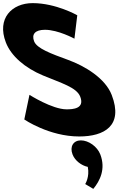

<svg xmlns="http://www.w3.org/2000/svg" viewBox="-141 -860 884 1231"><path d="M377.4 40C427.4 40 482.8 80 502.1 130C537.9 223 500.2 299 457.2 351L405.3 320C405.3 320 434.9 275 421.9 210C380.4 201 339.5 170 324.1 130C304.8 80 329.4 40 377.4 40ZM68.4 -840C-64.6 -840 -162.9 -742 -103.5 -588C-70.4 -502 17.3 -425 135.1 -376C252 -327 350.4 -300 373.5 -240C403.2 -163 326.7 -159 285.7 -159C193.7 -159 47.9 -252 47.9 -252L14.8 -94C14.8 -94 173.8 15 366.8 15C527.8 15 651.2 -54 575.3 -251C533.7 -359 402.6 -437 295.6 -476C186.2 -516 95.5 -549 77.8 -595C60.4 -640 83.3 -669 147.3 -669C232.3 -669 336.2 -612 336.2 -612L354.4 -762C354.4 -762 218.4 -840 68.4 -840Z"/></svg>

Font: Hussar
Style: BdOpOblFour
Weight: 700
Foundry: Cannot Into Space Fonts
Version: Version 2.00